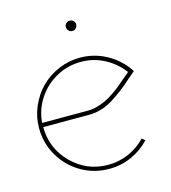

<svg xmlns="http://www.w3.org/2000/svg" viewBox="-99 -714 715 804"><g transform="rotate(-15 258.5 -312.5)"><path d="M260.7 -595.7Q253.9 -602.5 253.9 -611.8Q253.9 -621.1 260.7 -627.4Q267.6 -633.8 276.9 -633.8Q286.1 -633.8 292.5 -627.4Q298.8 -621.1 298.8 -611.8Q298.8 -602.5 292.5 -595.7Q286.1 -588.9 276.9 -588.9Q267.6 -588.9 260.7 -595.7ZM36.1 -231.9Q36.1 -280.8 55.4 -325.4Q74.7 -370.1 106.9 -402.3Q139.2 -434.6 183.8 -453.9Q228.5 -473.1 276.9 -473.1Q337.9 -473.1 390.6 -444.6Q443.4 -416 477.1 -367.2L481 -359.9L475.1 -355Q468.3 -349.6 445.1 -329.1Q421.9 -308.6 404.5 -295.4Q387.2 -282.2 361.6 -265.6Q335.9 -249 308.6 -240.5Q281.2 -231.9 253.9 -231.9H54.2Q54.2 -139.6 119.4 -74.2Q184.6 -8.8 276.9 -8.8Q324.2 -8.8 366.5 -27.3Q408.7 -45.9 439.9 -79.1L453.1 -67.9Q419.4 -31.7 373.8 -11.5Q328.1 8.8 276.9 8.8Q211.4 8.8 156 -23.4Q100.6 -55.7 68.4 -111.1Q36.1 -166.5 36.1 -231.9ZM54.2 -250H253.9Q273.9 -250 294.9 -256.1Q315.9 -262.2 332 -269.8Q348.1 -277.3 368.9 -291.7Q389.6 -306.2 400.6 -315.2Q411.6 -324.2 431.2 -341.1Q450.7 -357.9 457 -362.8Q425.3 -405.3 378.2 -430.2Q331.1 -455.1 276.9 -455.1Q219.7 -455.1 170.2 -428Q120.6 -400.9 89.6 -353.8Q58.6 -306.6 54.2 -250Z"/></g></svg>

Font: Rawengulk
Style: Light
Weight: 300
Version: Version 0.92